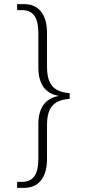

<svg xmlns="http://www.w3.org/2000/svg" viewBox="-20 -780 419 931"><path d="M63 131H97C169 131 208 79 208 -10V-175C208 -274 255 -295 318 -301V-328C255 -334 208 -356 208 -455V-620C208 -708 169 -760 98 -760H63V-731H86C143 -731 166 -694 166 -617V-452C166 -371 202 -326 262 -316V-314C202 -303 166 -259 166 -179V-11C166 64 143 102 86 102H63Z"/></svg>

Font: Noto Serif Myanmar SemiCondensed ExtraLight
Style: Regular
Weight: 200
Width: 4
Designer: Ben Mitchell and the Monotype Design Team
Foundry: Monotype Imaging Inc.
Version: Version 2.106